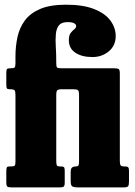

<svg xmlns="http://www.w3.org/2000/svg" viewBox="-20 -818 590 838"><path d="M225.5 -402V-117Q225.5 -100 228.5 -95.8Q231.5 -91.5 240 -91.5H247.5Q254.5 -91.5 258.5 -88.8Q262.5 -86 262.5 -74V-20.5Q262.5 -7 257.8 -3.5Q253 0 240 0H33.5Q17.5 0 12.5 -3.2Q7.5 -6.5 7.5 -23V-67.5Q7.5 -82 9.5 -86.8Q11.5 -91.5 21 -91.5H26Q40 -91.5 43.8 -94.8Q47.5 -98 47.5 -112.5V-401Q47.5 -418.5 44 -423.5Q40.5 -428.5 23 -428.5H22Q12.5 -428.5 10 -432.5Q7.5 -436.5 7.5 -452V-500Q7.5 -513 10.5 -516.5Q13.5 -520 25.5 -520H26.5Q40.5 -520 44 -523.8Q47.5 -527.5 47.5 -542.5V-572Q47.5 -615.5 56.2 -656Q65 -696.5 88.2 -728.2Q111.5 -760 155 -778.8Q198.5 -797.5 268.5 -797.5Q343.5 -797.5 391.5 -778.2Q439.5 -759 462.2 -727.8Q485 -696.5 485 -660.5Q485 -619 455 -594Q425 -569 383.5 -569Q337 -569 308.8 -588Q280.5 -607 280.5 -642.5Q280.5 -664 288.5 -674.2Q296.5 -684.5 304.5 -690.5Q312.5 -696.5 312.5 -705Q312.5 -711 304 -716.2Q295.5 -721.5 275 -721.5Q248.5 -721.5 237.2 -707.5Q226 -693.5 223.8 -669.2Q221.5 -645 223.5 -614.2Q225.5 -583.5 225.5 -550V-540.5Q225.5 -526.5 229.5 -523.2Q233.5 -520 248 -520H477Q493.5 -520 498.2 -516.5Q503 -513 503 -496.5V-115Q503 -101.5 506.5 -96.5Q510 -91.5 524 -91.5H525Q537 -91.5 540 -87.2Q543 -83 543 -71.5V-25.5Q543 -10 539 -5Q535 0 518.5 0H321.5Q304 0 296.2 -4Q288.5 -8 288.5 -27V-66Q288.5 -82 294.5 -86.8Q300.5 -91.5 309 -91.5H310.5Q318.5 -91.5 321.8 -95Q325 -98.5 325 -115V-404Q325 -421 319.8 -424.8Q314.5 -428.5 298.5 -428.5H252Q234 -428.5 229.8 -424Q225.5 -419.5 225.5 -402Z"/></svg>

Font: Besley* Condensed Heavy
Style: Regular
Weight: 800
Width: 3
Designer: Owen Earl
Foundry: indestructible type*
Version: Version 3.000; ttfautohint (v1.8.3)